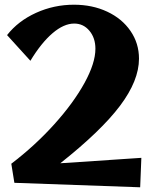

<svg xmlns="http://www.w3.org/2000/svg" viewBox="-20 -785 650 815"><path d="M41 -9 28 -90Q129 -167 210.5 -257.5Q292 -348 338.5 -432.5Q385 -517 385 -578Q385 -624 359.5 -654.5Q334 -685 295 -685Q251 -685 203 -644Q155 -603 109 -527L10 -636Q57 -696 133 -730.5Q209 -765 294 -765Q372 -765 435 -735.5Q498 -706 534 -653.5Q570 -601 570 -536Q570 -443 489.5 -336Q409 -229 236 -92L580 -115L575 10Z"/></svg>

Font: Otomanopee One
Style: Regular
Weight: 400
Designer: Das Ende der Wildnis
Foundry: Gutenberg Labo
Version: Version 3.005